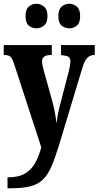

<svg xmlns="http://www.w3.org/2000/svg" viewBox="-22 -776 525 1023"><path d="M18 169Q76 169 110.5 149Q145 129 165 93Q185 57 198 9L53 -436Q43 -466 32.5 -474.5Q22 -483 3 -483H-2V-536H254V-483H251Q224 -483 213 -474Q202 -465 202 -450Q202 -439 205 -425.5Q208 -412 212 -397L256 -239Q266 -202 271.5 -170.5Q277 -139 279 -118Q285 -166 295 -206L344 -394Q347 -405 350 -421.5Q353 -438 353 -449Q353 -468 342 -474Q331 -480 307 -482L303 -483V-536H483V-483H480Q458 -483 443 -467.5Q428 -452 416 -412L293 -4Q272 65 252.5 110Q233 155 207 180.5Q181 206 140.5 216.5Q100 227 35 227H18ZM348 -625Q324 -625 306.5 -639.5Q289 -654 289 -690Q289 -726 306.5 -741Q324 -756 348 -756Q369 -756 387 -741Q405 -726 405 -690Q405 -654 387 -639.5Q369 -625 348 -625ZM172 -625Q149 -625 131.5 -639.5Q114 -654 114 -690Q114 -726 131.5 -741Q149 -756 172 -756Q193 -756 212 -741Q231 -726 231 -690Q231 -654 212 -639.5Q193 -625 172 -625Z"/></svg>

Font: Noto Serif Ethiopic ExtraCondensed ExtraBold
Style: Regular
Weight: 800
Width: 2
Designer: Monotype Design Team
Foundry: Monotype Imaging Inc.
Version: Version 2.102; ttfautohint (v1.8.4.7-5d5b)